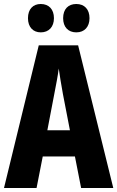

<svg xmlns="http://www.w3.org/2000/svg" viewBox="-20 -941 587 961"><path d="M120 -850C120 -805 146 -779 184 -779C225 -779 250 -807 250 -850C250 -894 225 -921 184 -921C146 -921 120 -896 120 -850ZM296 -850C296 -806 321 -779 362 -779C403 -779 428 -807 428 -850C428 -894 403 -921 362 -921C322 -921 296 -896 296 -850ZM386 0H547L371 -714H174L0 0H163L194 -158H355ZM295 -470 330 -289H217L252 -472C260 -513 270 -564 274 -598C280 -560 285 -522 295 -470Z"/></svg>

Font: Noto Sans Gurmukhi UI ExtraCondensed ExtraBold
Style: Regular
Weight: 800
Width: 2
Designer: Jelle Bosma - Monotype Design Team
Foundry: Monotype Imaging Inc.
Version: Version 2.004